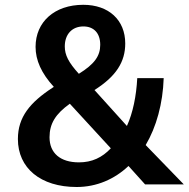

<svg xmlns="http://www.w3.org/2000/svg" viewBox="-20 -749 767 780"><path d="M291.5 10.7C372.6 10.7 445.3 -21 502 -74.7L569.3 0H726.6L571.8 -159.7C615.2 -232.9 641.6 -328.1 645 -431.6H537.6C533.7 -358.4 520 -291 495.6 -237.3L363.8 -383.3C452.1 -439 488.8 -498 488.8 -572.3C488.8 -668 421.4 -729.5 318.4 -729.5C201.7 -729.5 124.5 -660.2 124.5 -558.6C124.5 -504.4 147.9 -451.7 198.7 -396L194.8 -393.6C102.1 -333 52.7 -273.9 52.7 -184.1C52.7 -66.4 144.5 10.7 291.5 10.7ZM300.8 -89.4C224.6 -89.4 181.2 -127.4 181.2 -191.4C181.2 -246.6 205.6 -286.1 263.7 -327.6L430.2 -146.5C395 -108.9 353.5 -89.4 300.8 -89.4ZM318.8 -641.6C360.8 -641.6 387.2 -614.7 387.2 -566.9C387.2 -522 364.3 -488.8 300.3 -449.2C258.3 -495.6 243.2 -525.4 243.2 -560.5C243.2 -609.4 272.5 -641.6 318.8 -641.6Z"/></svg>

Font: Winston SemiBold
Style: Regular
Weight: 600
Designer: Vernon Adams, Kim Jin-seong, David Berlow, Cristiano Sobral
Foundry: The Winston Project Authors
Version: Version 3.004